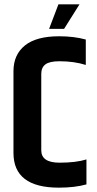

<svg xmlns="http://www.w3.org/2000/svg" viewBox="-20 -859 447 884"><path d="M249 -839H346L275 -726H206ZM42 -531Q42 -607 94.5 -649.5Q147 -692 252 -692Q321 -692 375 -677V-560Q321 -577 254 -577Q208 -577 189 -562.5Q170 -548 170 -519V-167Q170 -110 254 -110Q330 -110 378 -125V-10Q324 5 251 5Q42 5 42 -155Z"/></svg>

Font: Khand ExtraBold
Style: Regular
Weight: 800
Designer: Sanchit Sawaria and Jyotish Sonowal (Devanagari), Satya Rajpurohit (Latin)
Foundry: Indian Type Foundry
Version: Version 2.000;PS 1.0;hotconv 1.0.79;makeotf.lib2.5.61930